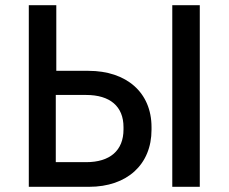

<svg xmlns="http://www.w3.org/2000/svg" viewBox="-20 -720 881 740"><path d="M91 0H323C470 0 564 -86 564 -220V-230C564 -364 467 -447 321 -447H197V-700H91ZM644 0H750V-700H644ZM195 -95V-354H312C404 -354 456 -310 456 -230V-221C456 -140 404 -95 312 -95Z"/></svg>

Font: Fixel Text Medium
Style: Regular
Weight: 500
Width: 4
Designer: AlfaBravo + MacPaw
Foundry: Kyrylo Tkachov, Marchela Mozhyna, Serhii Makarenko, Maria Weinstein, Zakhar Kryvoshyya
Version: Version 1.211